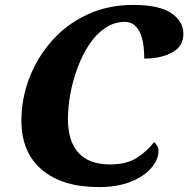

<svg xmlns="http://www.w3.org/2000/svg" viewBox="-20 -750 765 780"><path d="M381 10Q233 10 150 -60.5Q67 -131 67 -260Q67 -350 99.5 -434Q132 -518 191.5 -585Q251 -652 335 -691Q419 -730 521 -730Q626 -730 675.5 -697Q725 -664 725 -612Q725 -562 679.5 -537Q634 -512 566 -512Q566 -534 563.5 -559.5Q561 -585 552.5 -608Q544 -631 528.5 -646Q513 -661 487 -661Q444 -661 407.5 -636.5Q371 -612 343 -570Q315 -528 295.5 -476Q276 -424 266 -369.5Q256 -315 256 -266Q256 -176 299 -129Q342 -82 427 -82Q496 -82 538.5 -110.5Q581 -139 606 -173Q612 -168 618 -158.5Q624 -149 624 -138Q624 -102 595 -68Q566 -34 512 -12Q458 10 381 10Z"/></svg>

Font: Noto Serif ExtraBold
Style: Italic
Weight: 800
Italic angle: -12°
Designer: Monotype Design Team
Foundry: Monotype Imaging Inc.
Version: Version 2.013